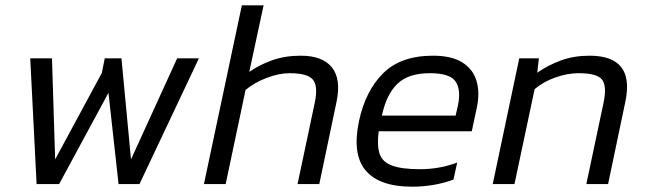

<svg xmlns="http://www.w3.org/2000/svg" viewBox="-20 -694 2435 724"><path d="M118 0 94 -474H176L188 -93L364 -419L375 -474H438L474 -93L648 -474H730L506 0H427L389 -344L203 0Z M749 0 892 -674H974L920 -423Q959 -450 1007 -467Q1055 -484 1114 -484Q1196 -484 1231.5 -440Q1267 -396 1249 -310L1184 0H1102L1167 -307Q1180 -369 1160 -393.5Q1140 -418 1072 -418Q1032 -418 986 -400.5Q940 -383 906 -355L831 0Z M1534 10Q1411 10 1359 -51Q1307 -112 1334 -239Q1359 -353 1425.5 -418.5Q1492 -484 1613 -484Q1683 -484 1723.5 -458.5Q1764 -433 1777 -388.5Q1790 -344 1778 -288L1759 -199H1408Q1401 -145 1411.5 -114Q1422 -83 1458.5 -69.5Q1495 -56 1564 -56Q1637 -56 1704 -81L1690 -17Q1656 -4 1616 3Q1576 10 1534 10ZM1420 -258H1698L1707 -297Q1719 -355 1698 -386.5Q1677 -418 1601 -418Q1520 -418 1478.5 -378Q1437 -338 1420 -258Z M1838 0 1938 -474H2012L2006 -420Q2046 -448 2095 -466Q2144 -484 2203 -484Q2375 -484 2338 -310L2273 0H2191L2256 -307Q2269 -369 2250.5 -393.5Q2232 -418 2161 -418Q2120 -418 2074.5 -402Q2029 -386 1996 -358L1920 0Z"/></svg>

Font: Kanit Light
Style: Italic
Weight: 300
Italic angle: -12°
Designer: Katatrad Team
Foundry: CadsonDemak
Version: Version 2.000; ttfautohint (v1.8.3)